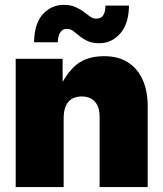

<svg xmlns="http://www.w3.org/2000/svg" viewBox="-20 -762 665 782"><path d="M239.3 -280.8V0H43.9V-522.5H234.9L235.4 -380.9H214.4Q237.3 -446.8 281.7 -490Q326.2 -533.2 403.8 -533.2Q461.4 -533.2 501 -508.1Q540.5 -482.9 561 -437.3Q581.5 -391.6 581.5 -330.1V0H385.7V-287.1Q385.7 -326.2 366.7 -347.7Q347.7 -369.1 312.5 -369.1Q289.6 -369.1 272.9 -359.4Q256.3 -349.6 247.8 -329.8Q239.3 -310.1 239.3 -280.8ZM384.3 -585.9Q356.4 -585.9 337.2 -594.7Q317.9 -603.5 304 -615.2Q290 -627 278.1 -635.7Q266.1 -644.5 252.4 -644.5Q235.4 -644.5 225.8 -630.6Q216.3 -616.7 215.3 -589.8H118.7Q120.1 -667 154.8 -704.6Q189.5 -742.2 239.7 -742.2Q267.1 -742.2 286.6 -733.6Q306.2 -725.1 320.6 -714.1Q335 -703.1 346.9 -694.6Q358.9 -686 371.6 -686Q392.1 -686 400.6 -700Q409.2 -713.9 409.7 -739.3H505.4Q504.4 -664.1 469.2 -625Q434.1 -585.9 384.3 -585.9Z"/></svg>

Font: Inter 28pt Black
Style: Regular
Weight: 900
Designer: Rasmus Andersson
Foundry: rsms
Version: Version 4.001;git-66647c0bb